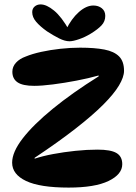

<svg xmlns="http://www.w3.org/2000/svg" viewBox="-20 -843 617 870"><path d="M35 -106Q35 -154 83 -216Q131 -278 219 -350Q307 -422 427 -497V-501Q381 -488 326 -477.5Q271 -467 220 -460.5Q169 -454 135 -454Q83 -454 59.5 -470Q36 -486 36 -518Q36 -541 52.5 -559Q69 -577 97 -587Q126 -599 167 -608Q208 -617 254 -622Q300 -627 343 -627Q409 -627 453 -618.5Q497 -610 519.5 -587.5Q542 -565 542 -522Q542 -494 519 -455.5Q496 -417 447.5 -368.5Q399 -320 322 -260Q245 -200 137 -128V-124Q173 -136 221 -145Q269 -154 321.5 -159.5Q374 -165 422 -165Q482 -165 508 -149.5Q534 -134 534 -99Q534 -53 472 -23Q410 7 291 7Q161 7 98 -23Q35 -53 35 -106ZM295 -656Q274 -656 248 -669Q222 -682 193 -701Q162 -723 144 -744Q126 -765 126 -788Q126 -804 137 -813.5Q148 -823 164 -823Q191 -823 225 -795Q259 -767 294 -705L279 -708Q304 -759 337.5 -788.5Q371 -818 403 -818Q426 -818 441.5 -805.5Q457 -793 457 -771Q457 -746 440 -728Q423 -710 392 -691Q366 -675 338.5 -665.5Q311 -656 295 -656Z"/></svg>

Font: DynaPuff
Style: Regular
Weight: 400
Designer: Toshi Omagari, Jennifer Daniel
Foundry: Google Fonts
Version: Version 2.000